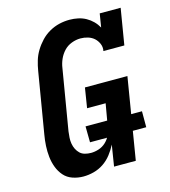

<svg xmlns="http://www.w3.org/2000/svg" viewBox="-111 -832 823 930"><g transform="rotate(-15 300.0 -367.5)"><path d="M193 8Q165 8 139 -1Q113 -10 96 -29.5Q79 -49 69.5 -74Q60 -99 57 -126.5Q54 -154 55.5 -182Q57 -210 62 -238L113 -543Q117 -568 124.5 -593Q132 -618 146 -641Q160 -664 179 -684Q198 -704 222 -717.5Q246 -731 271.5 -737Q297 -743 323 -743Q345 -743 366 -738.5Q387 -734 405 -724Q423 -714 437.5 -699.5Q452 -685 462 -667L473 -735H578L548 -554H443Q447 -573 439.5 -590.5Q432 -608 419 -619.5Q406 -631 388 -636.5Q370 -642 351 -642Q329 -642 306.5 -633.5Q284 -625 268 -608Q252 -591 242.5 -569.5Q233 -548 230 -526L179 -222Q177 -206 176 -191Q175 -176 177.5 -161Q180 -146 186.5 -133Q193 -120 203 -110.5Q213 -101 227.5 -97Q242 -93 258 -93Q277 -93 297 -99.5Q317 -106 332.5 -120.5Q348 -135 356.5 -154Q365 -173 368 -192L388 -307H295L311 -407H524L457 0H348L365 -106Q353 -82 335.5 -59.5Q318 -37 295 -21.5Q272 -6 245.5 1Q219 8 193 8ZM266 -144 265 -224H548V-144Z"/></g></svg>

Font: Iosevka Etoile
Style: Bold Italic
Weight: 700
Italic angle: -9°
Designer: Belleve Invis
Foundry: Belleve Invis
Version: Version 28.1.0; ttfautohint (v1.8.4)